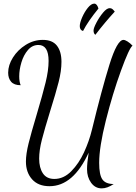

<svg xmlns="http://www.w3.org/2000/svg" viewBox="-20 -940 751 1059"><path d="M460 -7Q460 -38 469 -98Q384 87 253 87Q191 87 157 49Q123 11 123 -49Q123 -90 137.5 -148.5Q152 -207 182 -307Q215 -418 231.5 -485Q248 -552 248 -604Q248 -692 192 -692Q158 -692 134 -664Q110 -636 98 -595.5Q86 -555 86 -519Q86 -489 94 -470Q58 -470 41.5 -489Q25 -508 25 -539Q25 -581 51.5 -623Q78 -665 122 -692.5Q166 -720 216 -720Q269 -720 294 -688Q319 -656 319 -599Q319 -549 303.5 -488Q288 -427 256 -325Q226 -228 211 -169.5Q196 -111 196 -65Q196 -15 216.5 16Q237 47 280 47Q331 47 373 4.5Q415 -38 443.5 -100Q472 -162 487 -224Q541 -446 583.5 -583Q626 -720 661 -720Q669 -720 683 -711.5Q697 -703 711 -688Q693 -676 647 -549.5Q601 -423 564 -276Q527 -129 527 -42Q527 25 545 50Q563 75 607 75Q572 99 541 99Q505 99 482.5 68Q460 37 460 -7ZM420 -796Q420 -814 433 -844Q446 -874 464.5 -897Q483 -920 500 -920Q515 -920 523 -893Q465 -822 438 -769Q420 -774 420 -796ZM496 -772Q496 -785 512 -815.5Q528 -846 548.5 -870.5Q569 -895 585 -895Q594 -895 600 -890Q606 -885 613 -876Q557 -815 506 -748Q496 -755 496 -772Z"/></svg>

Font: Dancing Script
Style: Regular
Weight: 400
Designer: Pablo Impallari
Foundry: Pablo Impallari
Version: Version 2.000